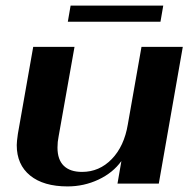

<svg xmlns="http://www.w3.org/2000/svg" viewBox="-20 -658 700 688"><path d="M40 -138Q40 -150 44 -178L99 -490H247L190 -169Q186 -150 186 -129Q186 -86 208.5 -64Q231 -42 274 -42Q336 -42 380.5 -88Q425 -134 438 -212L487 -490H635L549 0H401L415 -81Q385 -39 333 -14.5Q281 10 222 10Q136 10 88 -29Q40 -68 40 -138ZM233 -638H565L555 -580H223Z"/></svg>

Font: Fahkwang
Style: Bold Italic
Weight: 700
Italic angle: -10°
Designer: Suppakit Chalermlarp | Katatrad Co.,Ltd.
Foundry: Cadson Demak Co.,Ltd.
Version: Version 1.000; ttfautohint (v1.6)